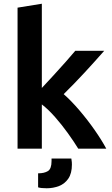

<svg xmlns="http://www.w3.org/2000/svg" viewBox="-20 -796 601 1028"><path d="M74 0V-755L204 -776V-325Q234 -357 267.5 -393.5Q301 -430 332 -465Q363 -500 383 -524H538Q487 -466 433 -407.5Q379 -349 321 -292Q361 -257 405 -205.5Q449 -154 487 -99.5Q525 -45 549 0H399Q375 -39 343 -83.5Q311 -128 275 -169Q239 -210 204 -237V0ZM230 212Q199 212 184 207V132Q217 132 236.5 120Q256 108 256 66V53H362Q364 62 364.5 72Q365 82 365 85Q365 132 346 160Q327 188 296 200Q265 212 230 212Z"/></svg>

Font: Ubuntu Sans
Style: Bold
Weight: 700
Designer: Dalton Maag Ltd
Foundry: Dalton Maag Ltd
Version: Version 1.006; ttfautohint (v1.8.4.7-5d5b)